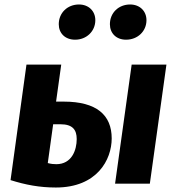

<svg xmlns="http://www.w3.org/2000/svg" viewBox="-20 -819 786 856"><path d="M315 -642C365 -642 405 -679 405 -729C405 -769 376 -799 332 -799C281 -799 242 -762 242 -711C242 -671 270 -642 315 -642ZM633 -729C633 -769 604 -799 560 -799C509 -799 470 -762 470 -711C470 -671 498 -642 542 -642C593 -642 633 -679 633 -729ZM264 -366H230L253 -531H98L27 -16C94 5 156 17 229 17C413 17 478 -107 478 -202C478 -306 411 -366 264 -366ZM567 -531 493 0H648L722 -531ZM231 -87C219 -87 208 -88 193 -92L217 -265H250C304 -265 322 -240 322 -199C322 -150 300 -87 231 -87Z"/></svg>

Font: Fira Sans
Style: Bold Italic
Weight: 700
Italic angle: -8°
Designer: bBox Type GmbH & Carrois Corporate GbR & Edenspiekermann AG
Foundry: bBox Type GmbH & Carrois Corporate GbR & Edenspiekermann AG
Version: Version 4.301;PS 004.301;hotconv 1.0.88;makeotf.lib2.5.64775